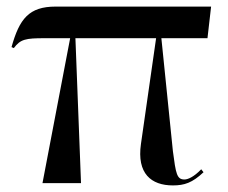

<svg xmlns="http://www.w3.org/2000/svg" viewBox="-20 -556 693 583"><path d="M109 0H226L209 -440H454L408 -119C395 -29 439 7 505 7C540 7 564 -1 598 -33L591 -42C568 -18 550 -11 540 -11C517 -11 514 -28 505 -97L470 -440H610L621 -536H149C68 -536 39 -499 15 -413L22 -410C42 -437 58 -440 115 -440H193Z"/></svg>

Font: Noto Serif Display Medium
Style: Regular
Weight: 500
Designer: Monotype Design Team
Foundry: Monotype Imaging Inc.
Version: Version 2.009